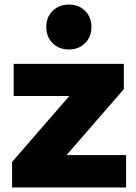

<svg xmlns="http://www.w3.org/2000/svg" viewBox="-20 -822 596 842"><path d="M33 0V-112L337 -462L369 -401H40V-542H523V-431L218 -80L186 -142H533V0ZM282 -605Q239 -605 211 -632.5Q183 -660 183 -704Q183 -747 211 -774.5Q239 -802 282 -802Q325 -802 353 -774.5Q381 -747 381 -704Q381 -660 353 -632.5Q325 -605 282 -605Z"/></svg>

Font: MOST Montserrat ExtraBold
Style: Regular
Weight: 800
Designer: Julieta Ulanovsky
Foundry: Julieta Ulanovsky
Version: Version 8.000;March 11, 2024;FontCreator 15.0.0.2926 64-bit